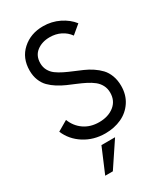

<svg xmlns="http://www.w3.org/2000/svg" viewBox="-240 -857 1026 1191"><g transform="rotate(-30 273.5 -262.0)"><path d="M279.8 9.8Q196.8 9.8 131.1 -31.7Q65.4 -73.2 36.1 -142.6L108.9 -185.1Q129.4 -131.8 174.3 -100.8Q219.2 -69.8 281.2 -69.8Q346.7 -69.8 388.9 -103.3Q431.2 -136.7 431.2 -194.8Q431.2 -224.6 418.7 -248.3Q406.2 -272 385 -288.6Q363.8 -305.2 336.4 -319.1Q309.1 -333 278.8 -345.5Q248.5 -357.9 218.5 -371.1Q188.5 -384.3 161.1 -401.6Q133.8 -418.9 112.5 -440.2Q91.3 -461.4 78.9 -492.7Q66.4 -523.9 66.4 -562.5Q66.4 -651.9 126.2 -705.8Q186 -759.8 274.9 -759.8Q336.9 -759.8 389.9 -733.6Q442.9 -707.5 475.1 -666L412.6 -613.8Q390.1 -645.5 355.2 -662.8Q320.3 -680.2 277.3 -680.2Q221.7 -680.2 184.1 -651.4Q146.5 -622.6 146.5 -568.8Q146.5 -540.5 158.9 -517.6Q171.4 -494.6 192.6 -479Q213.9 -463.4 241.2 -450Q268.6 -436.5 298.8 -424.1Q329.1 -411.6 359.1 -398.4Q389.2 -385.3 416.5 -367.2Q443.8 -349.1 465.1 -326.7Q486.3 -304.2 498.8 -271Q511.2 -237.8 511.2 -197.3Q511.2 -133.3 479.7 -85.7Q448.2 -38.1 396.2 -14.2Q344.2 9.8 279.8 9.8ZM201.2 236.3H146.5L221.2 60.1H318.8Z"/></g></svg>

Font: Now
Style: Regular
Weight: 400
Designer: Alfredo Marco Pradil
Foundry: Alfredo Marco Pradil
Version: Version 1.002;PS 001.002;hotconv 1.0.88;makeotf.lib2.5.64775